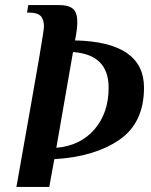

<svg xmlns="http://www.w3.org/2000/svg" viewBox="-20 -710 597 760"><path d="M154 -605Q154 -633 141 -646.5Q128 -660 97 -660H87L92 -690H212Q252 -690 269 -675Q286 -660 286 -623Q286 -595 277 -550Q550 -544 550 -363Q550 -223 451.5 -156Q353 -89 195 -80L175 30H45Q118 -381 136 -487Q154 -593 154 -605ZM410 -363Q410 -494 269 -504L203 -125Q298 -133 354 -198Q410 -263 410 -363Z"/></svg>

Font: Philosopher
Style: Bold Italic
Weight: 700
Italic angle: -10°
Designer: Jovanny Lemonad
Foundry: Jovanny Lemonad
Version: Version 2.000